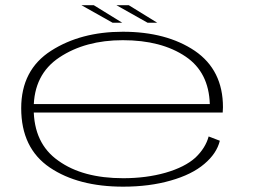

<svg xmlns="http://www.w3.org/2000/svg" viewBox="-20 -712 978 738"><path d="M453.5 5.5V-27Q297.5 -27 204 -94.5Q109.5 -160.5 109.5 -295Q109.5 -426 208.5 -491.5Q308 -557.5 452 -557.5Q600.5 -557.5 693.5 -494.5Q782.5 -434.5 786.5 -312H100.5V-279.5H836Q837 -290 837 -300Q837 -442.5 729 -516.5Q620 -590 452 -590Q290.5 -590 176.5 -517Q61.5 -443.5 61.5 -296Q61.5 -142.5 171.5 -68Q280.5 5.5 453.5 5.5ZM453.5 -27V5.5Q554.5 5.5 636 -18Q717.5 -41 765.5 -82Q813 -122 825 -171L782 -187.5Q770 -143 731 -106Q690.5 -69.5 616 -48Q542 -27 453.5 -27ZM547.5 -624.5H584.5L475 -692H427.5ZM413 -624.5H450L340.5 -692H293Z"/></svg>

Font: Anybody ExtraExpanded ExtraLight
Style: Regular
Weight: 250
Width: 8
Version: Version 1.113;gftools[0.9.25]